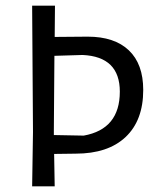

<svg xmlns="http://www.w3.org/2000/svg" viewBox="-20 -661 565 681"><path d="M291 -531Q386 -531 437 -482.5Q488 -434 488 -342Q488 -234 425.5 -175Q363 -116 248 -116L172 -115L174 0H94L97 -193L94 -641H175L174 -530ZM171 -200V-182L277 -180Q405 -203 405 -336Q405 -460 273 -466L173 -463Z"/></svg>

Font: Alegreya Sans SC
Style: Regular
Weight: 400
Designer: Juan Pablo del Peral
Foundry: Huerta Tipografica
Version: Version 2.007